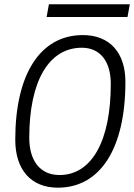

<svg xmlns="http://www.w3.org/2000/svg" viewBox="-20 -867 626 897"><path d="M250.5 9.8C448.7 9.8 565.9 -173.8 565.9 -484.4C565.9 -621.6 492.2 -703.1 367.2 -703.1C168.5 -703.1 51.3 -521.5 51.3 -214.4C51.3 -73.7 125 9.8 250.5 9.8ZM257.8 -49.3C168.9 -49.3 116.7 -114.3 116.7 -223.6C116.7 -487.8 208 -644 362.3 -644C447.3 -644 497.6 -581.1 497.6 -475.1C497.6 -207.5 408.2 -49.3 257.8 -49.3ZM197.8 -787.6H575.7L586.4 -847.2H208.5Z"/></svg>

Font: Cascadia Code NF Light
Style: Italic
Weight: 300
Italic angle: -10°
Monospace: yes
Designer: Aaron Bell
Foundry: Saja Typeworks
Version: Version 2404.023